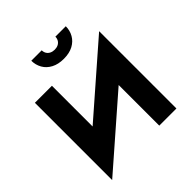

<svg xmlns="http://www.w3.org/2000/svg" viewBox="-249 -1087 1291 1291"><g transform="rotate(-45 397.0 -441.0)"><path d="M715 -524 720 -735 79 -176 74 35ZM236 -700H74V35L236 -131ZM720 -735 557 -563V0H720ZM257 -917Q257 -877 276 -843.5Q295 -810 332 -790.5Q369 -771 421 -771Q474 -771 510.5 -790.5Q547 -810 566 -843.5Q585 -877 585 -917H486Q486 -900 478 -886.5Q470 -873 455.5 -865.5Q441 -858 421 -858Q402 -858 387 -865.5Q372 -873 364 -886.5Q356 -900 356 -917Z"/></g></svg>

Font: Glinicke Jost Bold
Style: Bold
Weight: 700
Version: Version 3.710